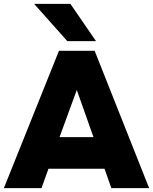

<svg xmlns="http://www.w3.org/2000/svg" viewBox="-25 -970 789 990"><path d="M-5 0 279 -708H463L744 0H549L514 -100H225L189 0ZM282 -263H457L371 -506ZM322 -758 151 -950H338L470 -758Z"/></svg>

Font: Onest Black
Style: Regular
Weight: 900
Designer: Dmitri Voloshin, Andrey Kudryavtsev
Foundry: Dmitri Voloshin, Andrey Kudryavtsev
Version: Version 1.000;gftools[0.9.33]